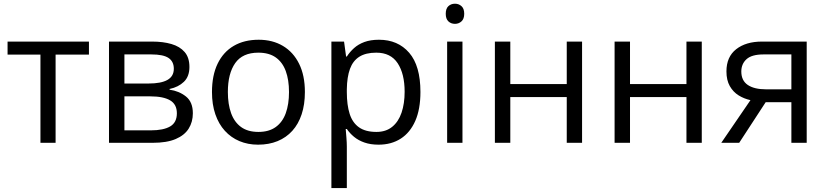

<svg xmlns="http://www.w3.org/2000/svg" viewBox="-20 -755 4370 1015"><path d="M450.2 -466.3H273.9V0H193.8V-466.3H20V-535.2H450.2Z M981.4 -400.9Q981.4 -350.6 952.1 -322.5Q922.9 -294.4 876.5 -284.7V-280.8Q926.8 -273.9 963.1 -244.9Q999.5 -215.8 999.5 -156.2Q999.5 -110.4 977.5 -75.2Q955.6 -40 908.7 -20Q861.8 0 786.6 0H556.2V-535.2H784.7Q842.3 -535.2 886.5 -522.2Q930.7 -509.3 956.1 -480Q981.4 -450.7 981.4 -400.9ZM915 -156.2Q915 -203.6 879.2 -224.6Q843.3 -245.6 774.9 -245.6H637.7V-65.9H776.9Q844.2 -65.9 879.6 -86.7Q915 -107.4 915 -156.2ZM898.9 -391.6Q898.9 -429.7 871.1 -448.5Q843.3 -467.3 779.8 -467.3H637.7V-313.5H765.6Q831.5 -313.5 865.2 -332.5Q898.9 -351.6 898.9 -391.6Z M1591.8 -268.6Q1591.8 -202.6 1574.7 -150.9Q1557.6 -99.1 1525.4 -63.5Q1493.2 -27.8 1447.5 -9Q1401.9 9.8 1344.2 9.8Q1290.5 9.8 1245.8 -9Q1201.2 -27.8 1168.7 -63.5Q1136.2 -99.1 1118.4 -150.9Q1100.6 -202.6 1100.6 -268.6Q1100.6 -356.4 1130.4 -418.2Q1160.2 -480 1215.6 -512.5Q1271 -544.9 1347.7 -544.9Q1420.9 -544.9 1475.8 -512.2Q1530.8 -479.5 1561.3 -417.7Q1591.8 -356 1591.8 -268.6ZM1184.6 -268.6Q1184.6 -204.1 1201.7 -156.7Q1218.8 -109.4 1254.4 -83.5Q1290 -57.6 1346.2 -57.6Q1401.9 -57.6 1437.7 -83.5Q1473.6 -109.4 1490.7 -156.7Q1507.8 -204.1 1507.8 -268.6Q1507.8 -332.5 1490.7 -379.2Q1473.6 -425.8 1438 -451.2Q1402.3 -476.6 1345.7 -476.6Q1262.2 -476.6 1223.4 -421.4Q1184.6 -366.2 1184.6 -268.6Z M1983.4 -544.9Q2083.5 -544.9 2143.1 -476.1Q2202.6 -407.2 2202.6 -269Q2202.6 -177.7 2175.3 -115.7Q2147.9 -53.7 2098.4 -22Q2048.8 9.8 1981.4 9.8Q1939 9.8 1906.7 -1.5Q1874.5 -12.7 1851.6 -31.7Q1828.6 -50.8 1813.5 -73.2H1807.6Q1809.1 -54.2 1811.3 -27.3Q1813.5 -0.5 1813.5 19.5V239.3H1731.9V-535.2H1798.8L1809.6 -456.1H1813.5Q1829.1 -480.5 1851.6 -500.7Q1874 -521 1906.5 -533Q1939 -544.9 1983.4 -544.9ZM1969.2 -476.6Q1913.6 -476.6 1879.6 -455.1Q1845.7 -433.6 1830.1 -390.9Q1814.5 -348.1 1813.5 -283.7V-268.1Q1813.5 -200.2 1828.4 -153.3Q1843.3 -106.4 1877.7 -82Q1912.1 -57.6 1970.2 -57.6Q2020 -57.6 2053.2 -84.5Q2086.4 -111.3 2102.8 -159.4Q2119.1 -207.5 2119.1 -270Q2119.1 -364.7 2082.3 -420.7Q2045.4 -476.6 1969.2 -476.6Z M2424.8 -535.2V0H2343.8V-535.2ZM2385.3 -735.4Q2405.3 -735.4 2419.7 -722.4Q2434.1 -709.5 2434.1 -682.1Q2434.1 -655.3 2419.7 -642.1Q2405.3 -628.9 2385.3 -628.9Q2364.3 -628.9 2350.3 -642.1Q2336.4 -655.3 2336.4 -682.1Q2336.4 -709.5 2350.3 -722.4Q2364.3 -735.4 2385.3 -735.4Z M2677.7 -535.2V-310.5H2976.1V-535.2H3057.1V0H2976.1V-241.7H2677.7V0H2596.2V-535.2Z M3310.5 -535.2V-310.5H3608.9V-535.2H3689.9V0H3608.9V-241.7H3310.5V0H3229V-535.2Z M3887.7 0H3793L3947.3 -225.6Q3913.6 -232.9 3884.8 -250.7Q3856 -268.6 3838.1 -299.8Q3820.3 -331.1 3820.3 -377.4Q3820.3 -454.6 3871.8 -494.9Q3923.3 -535.2 4007.8 -535.2H4244.6V0H4163.6V-214.8H4027.8ZM3898.9 -377Q3898.9 -329.1 3933.1 -305.9Q3967.3 -282.7 4030.8 -282.7H4163.6V-467.3H4016.6Q3954.1 -467.3 3926.5 -442.1Q3898.9 -417 3898.9 -377Z"/></svg>

Font: Wonky
Style: Regular
Weight: 400
Designer: Monotype Design Team
Foundry: Monotype Imaging Inc.
Version: Version 3.000